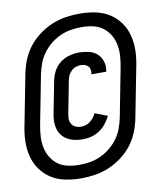

<svg xmlns="http://www.w3.org/2000/svg" viewBox="-85 -755 720 860"><g transform="rotate(-10 275.0 -325.0)"><path d="M253 -132Q234 -132 217 -135.5Q200 -139 185 -147Q170 -155 159.5 -168Q149 -181 144 -197.5Q139 -214 139 -232Q139 -250 143 -268L171 -412Q175 -434 186 -455Q197 -476 215.5 -490.5Q234 -505 257 -511.5Q280 -518 301 -518Q324 -518 346 -513Q368 -508 383.5 -494.5Q399 -481 406 -460Q413 -439 409 -416L408 -412H341V-414Q343 -423 341.5 -432.5Q340 -442 334 -448.5Q328 -455 319 -458Q310 -461 300 -461Q289 -461 277.5 -457Q266 -453 257 -444Q248 -435 243 -424Q238 -413 236 -401L208 -257Q205 -244 205.5 -231.5Q206 -219 212.5 -209Q219 -199 230 -194Q241 -189 254 -189Q264 -189 275 -192Q286 -195 295 -202Q304 -209 311.5 -218Q319 -227 324 -238L381 -216Q372 -198 359 -181.5Q346 -165 328.5 -153.5Q311 -142 291.5 -137Q272 -132 253 -132ZM215 39Q179 39 144 32Q109 25 81 7.5Q53 -10 33 -37.5Q13 -65 4.5 -98.5Q-4 -132 -3 -168Q-2 -204 6 -241L49 -462Q55 -494 67 -525Q79 -556 99.5 -583Q120 -610 148.5 -631.5Q177 -653 208 -666Q239 -679 271 -684Q303 -689 335 -689Q371 -689 406 -682Q441 -675 469 -657.5Q497 -640 517 -612.5Q537 -585 545.5 -551.5Q554 -518 553 -482Q552 -446 544 -409L501 -188Q495 -156 483 -125Q471 -94 450.5 -67Q430 -40 401.5 -18.5Q373 3 342 16Q311 29 279 34Q247 39 215 39ZM217 -22Q241 -22 265.5 -26Q290 -30 313.5 -40.5Q337 -51 358 -68Q379 -85 394.5 -106.5Q410 -128 418.5 -151.5Q427 -175 432 -199L475 -421Q480 -447 481.5 -473Q483 -499 478 -523.5Q473 -548 460.5 -568.5Q448 -589 429 -603Q410 -617 385 -622.5Q360 -628 333 -628Q309 -628 284.5 -624Q260 -620 236.5 -609.5Q213 -599 192 -582Q171 -565 155.5 -543.5Q140 -522 131.5 -498.5Q123 -475 118 -451L75 -229Q70 -203 68.5 -177Q67 -151 72 -126.5Q77 -102 89.5 -81.5Q102 -61 121 -47Q140 -33 165 -27.5Q190 -22 217 -22Z"/></g></svg>

Font: Lode
Style: Bold Italic
Weight: 700
Italic angle: -11°
Monospace: yes
Designer: Belleve Invis
Foundry: Belleve Invis
Version: Version 29.2.0; ttfautohint (v1.8.3)